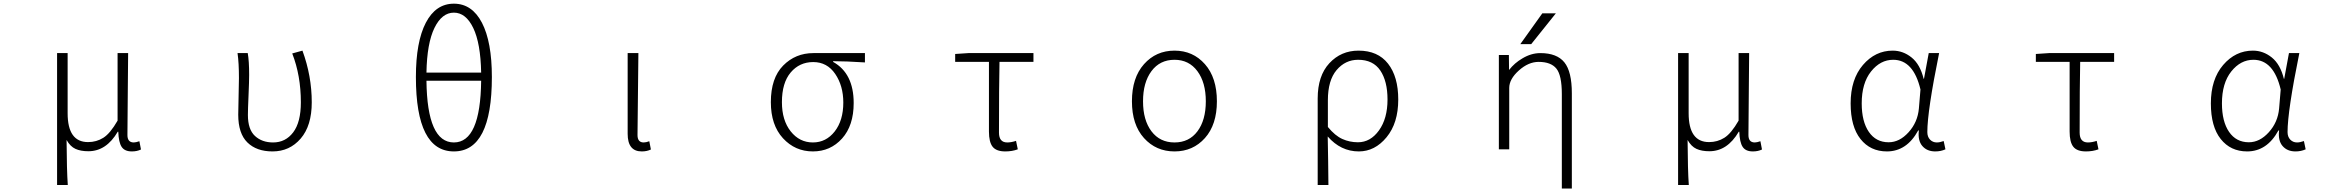

<svg xmlns="http://www.w3.org/2000/svg" viewBox="-20 -828 13040 1066"><path d="M296.9 199.2V-533.2H355.5V-199.2Q355.5 -39.1 468.8 -39.1Q515.6 -39.1 553.7 -63Q591.8 -86.9 632.8 -158.2V-533.2H691.4Q691.4 -478.5 689.5 -320.3Q687.5 -162.1 687.5 -78.1Q687.5 -37.1 722.7 -37.1Q734.4 -37.1 753.9 -43.9L762.7 2Q741.2 12.7 711.9 12.7Q671.9 12.7 655.3 -12.7Q638.7 -38.1 636.7 -96.7H633.8Q570.3 11.7 470.7 11.7Q427.7 11.7 398.9 -1.5Q370.1 -14.6 349.6 -50.8Q350.6 118.2 356.4 199.2Z M1493.2 12.7Q1404.3 12.7 1353.5 -37.1Q1302.7 -86.9 1302.7 -191.4Q1302.7 -225.6 1304.7 -293Q1306.6 -360.4 1306.6 -394.5Q1306.6 -479.5 1298.8 -533.2H1355.5Q1363.3 -489.3 1363.3 -412.1Q1363.3 -377.9 1359.9 -299.3Q1356.4 -220.7 1356.4 -189.5Q1356.4 -109.4 1395.5 -73.2Q1434.6 -37.1 1496.1 -37.1Q1565.4 -37.1 1607.9 -93.3Q1650.4 -149.4 1650.4 -259.8Q1650.4 -408.2 1602.5 -531.2L1659.2 -546.9Q1710.9 -406.2 1710.9 -259.8Q1710.9 -129.9 1649.4 -58.6Q1587.9 12.7 1493.2 12.7Z M2651.4 -379.9H2347.7Q2351.6 -37.1 2500 -37.1Q2647.5 -37.1 2651.4 -379.9ZM2347.7 -424.8H2651.4Q2648.4 -587.9 2607.4 -672.9Q2566.4 -757.8 2500 -757.8Q2433.6 -757.8 2392.1 -672.9Q2350.6 -587.9 2347.7 -424.8ZM2710.9 -400.4Q2710.9 12.7 2500 12.7Q2289.1 12.7 2289.1 -400.4Q2289.1 -595.7 2344.2 -701.7Q2399.4 -807.6 2500 -807.6Q2600.6 -807.6 2655.8 -701.7Q2710.9 -595.7 2710.9 -400.4Z M3543 12.7Q3464.8 12.7 3464.8 -85V-533.2H3524.4Q3519.5 -147.5 3519.5 -78.1Q3519.5 -37.1 3553.7 -37.1Q3567.4 -37.1 3585 -43.9L3593.8 2Q3572.3 12.7 3543 12.7Z M4493.2 12.7Q4394.5 12.7 4327.1 -60.5Q4259.8 -133.8 4259.8 -260.7Q4259.8 -394.5 4328.1 -463.9Q4396.5 -533.2 4496.1 -533.2H4782.2V-481.4Q4674.8 -488.3 4605.5 -488.3V-484.4Q4719.7 -420.9 4719.7 -255.9Q4719.7 -130.9 4655.3 -59.1Q4590.8 12.7 4493.2 12.7ZM4493.2 -37.1Q4566.4 -37.1 4614.3 -98.1Q4662.1 -159.2 4662.1 -258.8Q4662.1 -351.6 4617.2 -417.5Q4572.3 -483.4 4495.1 -483.4Q4418.9 -483.4 4370.1 -425.8Q4321.3 -368.2 4321.3 -260.7Q4321.3 -160.2 4370.1 -98.6Q4418.9 -37.1 4493.2 -37.1Z M5561.5 12.7Q5511.7 12.7 5491.2 -13.2Q5470.7 -39.1 5470.7 -97.7V-484.4H5283.2V-528.3L5356.4 -533.2H5717.8V-484.4H5529.3Q5526.4 -350.6 5526.4 -91.8Q5526.4 -37.1 5572.3 -37.1Q5594.7 -37.1 5621.1 -45.9L5630.9 1Q5599.6 12.7 5561.5 12.7Z M6264.6 -265.6Q6264.6 -396.5 6331.5 -471.7Q6398.4 -546.9 6501 -546.9Q6603.5 -546.9 6669.9 -471.7Q6736.3 -396.5 6736.3 -265.6Q6736.3 -135.7 6669.9 -61.5Q6603.5 12.7 6501 12.7Q6398.4 12.7 6331.5 -61.5Q6264.6 -135.7 6264.6 -265.6ZM6501 -496.1Q6419.9 -496.1 6373 -433.1Q6326.2 -370.1 6326.2 -265.6Q6326.2 -161.1 6373 -99.1Q6419.9 -37.1 6501 -37.1Q6582 -37.1 6628.4 -99.1Q6674.8 -161.1 6674.8 -265.6Q6674.8 -370.1 6627.9 -433.1Q6581.1 -496.1 6501 -496.1Z M7295.9 199.2V-281.2Q7295.9 -407.2 7360.8 -477.1Q7425.8 -546.9 7522.5 -546.9Q7629.9 -546.9 7686.5 -474.6Q7743.2 -402.3 7743.2 -275.4Q7743.2 -144.5 7678.2 -65.9Q7613.3 12.7 7524.4 12.7Q7423.8 12.7 7351.6 -70.3Q7354.5 66.4 7355.5 199.2ZM7519.5 -38.1Q7588.9 -38.1 7636.2 -104Q7683.6 -169.9 7683.6 -275.4Q7683.6 -377 7643.6 -436.5Q7603.5 -496.1 7520.5 -496.1Q7449.2 -496.1 7400.9 -439Q7352.5 -381.8 7352.5 -271.5V-123Q7392.6 -74.2 7433.1 -56.2Q7473.6 -38.1 7519.5 -38.1Z M8543 -753.9H8618.2L8481.4 -583H8420.9ZM8532.2 -533.2Q8624 -533.2 8665.5 -481.9Q8707 -430.7 8707 -309.6V218.8H8651.4V-305.7Q8651.4 -410.2 8621.1 -447.3Q8590.8 -484.4 8522.5 -484.4Q8465.8 -484.4 8412.6 -436.5Q8359.4 -388.7 8359.4 -339.8V1H8301.8V-522.5H8357.4L8358.4 -439.5Q8388.7 -478.5 8432.6 -503.9Q8481.4 -533.2 8532.2 -533.2Z M9296.9 199.2V-533.2H9355.5V-199.2Q9355.5 -39.1 9468.8 -39.1Q9515.6 -39.1 9553.7 -63Q9591.8 -86.9 9632.8 -158.2V-533.2H9691.4Q9691.4 -478.5 9689.5 -320.3Q9687.5 -162.1 9687.5 -78.1Q9687.5 -37.1 9722.7 -37.1Q9734.4 -37.1 9753.9 -43.9L9762.7 2Q9741.2 12.7 9711.9 12.7Q9671.9 12.7 9655.3 -12.7Q9638.7 -38.1 9636.7 -96.7H9633.8Q9570.3 11.7 9470.7 11.7Q9427.7 11.7 9398.9 -1.5Q9370.1 -14.6 9349.6 -50.8Q9350.6 118.2 9356.4 199.2Z M10456.1 12.7Q10364.3 12.7 10309.6 -56.2Q10254.9 -125 10254.9 -253.9Q10254.9 -387.7 10323.2 -467.3Q10391.6 -546.9 10488.3 -546.9Q10545.9 -546.9 10593.3 -508.8Q10640.6 -470.7 10660.2 -390.6H10662.1L10688.5 -533.2H10746.1Q10680.7 -211.9 10680.7 -94.7Q10680.7 -68.4 10695.8 -52.7Q10710.9 -37.1 10733.4 -37.1Q10750 -37.1 10771.5 -44.9L10781.2 1Q10755.9 12.7 10724.6 12.7Q10678.7 12.7 10652.8 -17.6Q10627 -47.9 10633.8 -103.5H10629.9Q10566.4 12.7 10456.1 12.7ZM10465.8 -38.1Q10526.4 -38.1 10576.7 -93.8Q10627 -149.4 10633.8 -225.6L10642.6 -331.1Q10603.5 -496.1 10491.2 -496.1Q10419.9 -496.1 10368.2 -431.2Q10316.4 -366.2 10316.4 -253.9Q10316.4 -153.3 10356 -95.7Q10395.5 -38.1 10465.8 -38.1Z M11561.5 12.7Q11511.7 12.7 11491.2 -13.2Q11470.7 -39.1 11470.7 -97.7V-484.4H11283.2V-528.3L11356.4 -533.2H11717.8V-484.4H11529.3Q11526.4 -350.6 11526.4 -91.8Q11526.4 -37.1 11572.3 -37.1Q11594.7 -37.1 11621.1 -45.9L11630.9 1Q11599.6 12.7 11561.5 12.7Z M12456.1 12.7Q12364.3 12.7 12309.6 -56.2Q12254.9 -125 12254.9 -253.9Q12254.9 -387.7 12323.2 -467.3Q12391.6 -546.9 12488.3 -546.9Q12545.9 -546.9 12593.3 -508.8Q12640.6 -470.7 12660.2 -390.6H12662.1L12688.5 -533.2H12746.1Q12680.7 -211.9 12680.7 -94.7Q12680.7 -68.4 12695.8 -52.7Q12710.9 -37.1 12733.4 -37.1Q12750 -37.1 12771.5 -44.9L12781.2 1Q12755.9 12.7 12724.6 12.7Q12678.7 12.7 12652.8 -17.6Q12627 -47.9 12633.8 -103.5H12629.9Q12566.4 12.7 12456.1 12.7ZM12465.8 -38.1Q12526.4 -38.1 12576.7 -93.8Q12627 -149.4 12633.8 -225.6L12642.6 -331.1Q12603.5 -496.1 12491.2 -496.1Q12419.9 -496.1 12368.2 -431.2Q12316.4 -366.2 12316.4 -253.9Q12316.4 -153.3 12356 -95.7Q12395.5 -38.1 12465.8 -38.1Z"/></svg>

Font: GenEi Gothic M Light
Style: Regular
Weight: 300
Designer: o_tamon (Modified); [Source Han Sans]
Ryoko NISHIZUKA  (kana & ideographs); Paul D. Hunt (Latin, Greek & Cyrillic); Wenl
Version: Version 1.1a;Original Version 1.004